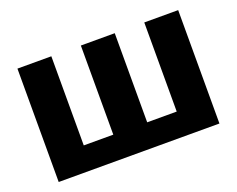

<svg xmlns="http://www.w3.org/2000/svg" viewBox="-89 -672 1018 825"><g transform="rotate(-20 420.0 -259.0)"><path d="M787.5 -518.5V0H52.5V-518.5H207.5V-111H342.5V-518.5H497.5V-111H632.5V-518.5Z"/></g></svg>

Font: Lato 2
Style: Regular
Weight: 900
Designer: Lukasz Dziedzic with Adam Twardoch and Botio Nikoltchev
Foundry: tyPoland Lukasz Dziedzic
Version: Version 2.015; 2015-08-06; http://www.latofonts.com/